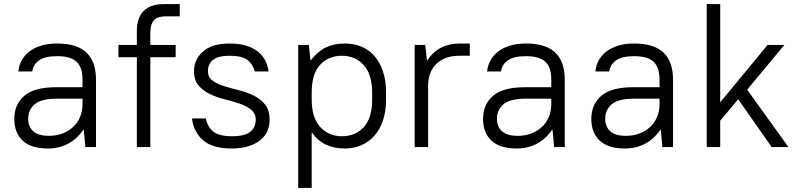

<svg xmlns="http://www.w3.org/2000/svg" viewBox="-20 -720 3905 940"><path d="M215 7Q132 7 91 -31.5Q50 -70 50 -138Q50 -209 99 -251Q148 -293 255 -293H384V-330Q384 -390 355 -417.5Q326 -445 260 -445Q199 -445 170.5 -424Q142 -403 138 -370H70Q72 -397 85 -422Q98 -447 121.5 -466Q145 -485 180 -496Q215 -507 260 -507Q357 -507 403.5 -462.5Q450 -418 450 -330V0H398L390 -85H388Q358 -40 313.5 -16.5Q269 7 215 7ZM220 -55Q256 -55 286 -66.5Q316 -78 338 -98.5Q360 -119 372 -147.5Q384 -176 384 -210V-237H260Q183 -237 150.5 -210Q118 -183 118 -138Q118 -100 142.5 -77.5Q167 -55 220 -55Z M650 -440H560V-500H650V-568Q650 -633 683.5 -666.5Q717 -700 782 -700H860V-640H790Q752 -640 734 -621Q716 -602 716 -560V-500H840V-440H716V0H650Z M1115 7Q1020 7 974 -33.5Q928 -74 920 -140H988Q996 -99 1024 -76Q1052 -53 1115 -53Q1179 -53 1205.5 -75Q1232 -97 1232 -133Q1232 -165 1209.5 -183Q1187 -201 1153.5 -212.5Q1120 -224 1081 -233.5Q1042 -243 1008.5 -259Q975 -275 952.5 -301Q930 -327 930 -372Q930 -429 974 -468Q1018 -507 1105 -507Q1151 -507 1185 -496.5Q1219 -486 1242 -468Q1265 -450 1278 -425Q1291 -400 1295 -370H1227Q1219 -405 1192 -426Q1165 -447 1105 -447Q1047 -447 1022.5 -426.5Q998 -406 998 -372Q998 -342 1020.5 -325.5Q1043 -309 1076.5 -298.5Q1110 -288 1149 -278.5Q1188 -269 1221.5 -252.5Q1255 -236 1277.5 -208.5Q1300 -181 1300 -133Q1300 -103 1288.5 -77.5Q1277 -52 1254 -33.5Q1231 -15 1196 -4Q1161 7 1115 7Z M1440 -500H1492L1500 -425H1502Q1535 -468 1575 -487.5Q1615 -507 1669 -507Q1713 -507 1750 -491.5Q1787 -476 1813.5 -445.5Q1840 -415 1855 -370Q1870 -325 1870 -267V-233Q1870 -175 1855 -130.5Q1840 -86 1813 -55.5Q1786 -25 1749 -9Q1712 7 1669 7Q1561 7 1508 -70H1506V200H1440ZM1654 -53Q1720 -53 1761 -97.5Q1802 -142 1802 -233V-267Q1802 -356 1760.5 -401.5Q1719 -447 1654 -447Q1588 -447 1547 -402.5Q1506 -358 1506 -267V-233Q1506 -144 1547.5 -98.5Q1589 -53 1654 -53Z M2010 -500H2062L2070 -425H2072Q2127 -507 2231 -507H2280V-447H2230Q2157 -447 2116.5 -407.5Q2076 -368 2076 -300V0H2010Z M2510 7Q2427 7 2386 -31.5Q2345 -70 2345 -138Q2345 -209 2394 -251Q2443 -293 2550 -293H2679V-330Q2679 -390 2650 -417.5Q2621 -445 2555 -445Q2494 -445 2465.5 -424Q2437 -403 2433 -370H2365Q2367 -397 2380 -422Q2393 -447 2416.5 -466Q2440 -485 2475 -496Q2510 -507 2555 -507Q2652 -507 2698.5 -462.5Q2745 -418 2745 -330V0H2693L2685 -85H2683Q2653 -40 2608.5 -16.5Q2564 7 2510 7ZM2515 -55Q2551 -55 2581 -66.5Q2611 -78 2633 -98.5Q2655 -119 2667 -147.5Q2679 -176 2679 -210V-237H2555Q2478 -237 2445.5 -210Q2413 -183 2413 -138Q2413 -100 2437.5 -77.5Q2462 -55 2515 -55Z M3040 7Q2957 7 2916 -31.5Q2875 -70 2875 -138Q2875 -209 2924 -251Q2973 -293 3080 -293H3209V-330Q3209 -390 3180 -417.5Q3151 -445 3085 -445Q3024 -445 2995.5 -424Q2967 -403 2963 -370H2895Q2897 -397 2910 -422Q2923 -447 2946.5 -466Q2970 -485 3005 -496Q3040 -507 3085 -507Q3182 -507 3228.5 -462.5Q3275 -418 3275 -330V0H3223L3215 -85H3213Q3183 -40 3138.5 -16.5Q3094 7 3040 7ZM3045 -55Q3081 -55 3111 -66.5Q3141 -78 3163 -98.5Q3185 -119 3197 -147.5Q3209 -176 3209 -210V-237H3085Q3008 -237 2975.5 -210Q2943 -183 2943 -138Q2943 -100 2967.5 -77.5Q2992 -55 3045 -55Z M3440 -700H3506V-219L3738 -500H3820L3638 -281L3840 0H3758L3594 -234L3506 -129V0H3440Z"/></svg>

Font: PT Root UI
Style: Regular
Weight: 400
Designer: Vitaly Kuzmin
Foundry: ParaType Ltd.
Version: Version 2.001G